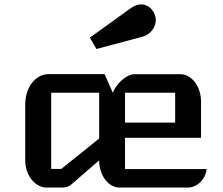

<svg xmlns="http://www.w3.org/2000/svg" viewBox="-20 -846 1006 866"><path d="M93.8 -373.5Q93.8 -402.8 101.8 -428.2Q109.9 -453.6 124.3 -472.2Q138.7 -490.7 158 -501.2Q177.2 -511.7 199.7 -511.7H451.7L488.8 -427.7Q494.6 -442.9 505.4 -457.8Q516.1 -472.7 529.5 -484.6Q543 -496.6 557.9 -503.9Q572.8 -511.2 586.4 -511.2H793.9Q813 -511.2 829.8 -501.5Q846.7 -491.7 859.4 -474.9Q872.1 -458 879.4 -435.5Q886.7 -413.1 886.7 -387.2V-224.6H543.9V-83.5H912.1Q910.2 -66.4 902.6 -51Q895 -35.6 883.5 -24.4Q872.1 -13.2 857.4 -6.6Q842.8 0 826.7 0H520Q501 0 484.1 -9.5Q467.3 -19 454.6 -35.6Q441.9 -52.2 434.6 -74.7Q427.2 -97.2 427.2 -122.6L304.2 -16.1Q285.6 0 261.2 0H190.4Q170.9 0 153.3 -9.8Q135.7 -19.5 122.6 -36.1Q109.4 -52.7 101.6 -75.2Q93.8 -97.7 93.8 -123ZM770 -293V-427.7H543.9V-293ZM256.3 -84 427.2 -221.2V-427.7H210.9V-84ZM385.3 -676.3 571.3 -810.1Q593.8 -826.2 616.7 -826.2Q635.3 -826.2 651.1 -815.4Q667 -804.7 676.3 -784.2Q682.6 -770 682.6 -755.4Q682.6 -742.2 678 -730.2Q673.3 -718.3 665.3 -708.3Q657.2 -698.2 646 -690.9Q634.8 -683.6 622.1 -680.2L415 -625Z"/></svg>

Font: Atomic Age
Style: Regular
Weight: 400
Designer: James Grieshaber
Foundry: James Grieshaber
Version: Version 1.008; ttfautohint (v1.4.1) -l 6 -r 46 -G 0 -x 0 -H 